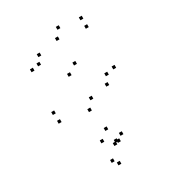

<svg xmlns="http://www.w3.org/2000/svg" viewBox="-212 -643 1044 1148"><g transform="rotate(-30 310.0 -69.0)"><path d="M112.5 -358.5V-378.5H92.5V-358.5ZM291 -224V-244H271V-224ZM485.5 -115.5V-135.5H465.5V-115.5ZM456.5 -60.5V-80.5H436.5V-60.5ZM333.5 -37.5V-57.5H313.5V-37.5ZM95 -73.5V-93.5H75V-73.5ZM99 -11V-31H79V-11ZM290.5 19.5V-0.5H270.5V19.5ZM544 -129V-149H524V-129ZM352.5 -266.5V-286.5H332.5V-266.5ZM164 -369.5V-389.5H144V-369.5ZM193 -416.5V-436.5H173V-416.5ZM335.5 -445.5V-465.5H315.5V-445.5ZM523.5 -421.5V-441.5H503.5V-421.5ZM521 -481.5V-501.5H501V-481.5ZM373.5 -501V-521H353.5V-501ZM348.5 265.5V245.5H328.5V265.5ZM335.5 257.5V237.5H315.5V257.5ZM256.5 350.5V330.5H236.5V350.5ZM284 383.5V363.5H264V383.5ZM383 236.5V216.5H363V236.5ZM319 166V146H299V166ZM261.5 218.5V198.5H241.5V218.5ZM321 271V251H301V271Z"/></g></svg>

Font: Monaspace Argon Dots Var
Style: Regular
Weight: 400
Designer: Riley Cran and the Lettermatic Team
Version: Version 1.100 (Monaspace Argon Dots)